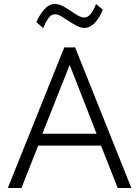

<svg xmlns="http://www.w3.org/2000/svg" viewBox="-20 -936 693 956"><path d="M19 0 300 -700H354L634 0H566L483 -211H170L87 0ZM191 -270H461L327 -613ZM195 -796 161 -826Q175 -859 199 -887.5Q223 -916 252 -916Q272 -916 292 -906Q312 -896 331 -882.5Q350 -869 367.5 -859Q385 -849 400 -849Q433 -849 458 -916L492 -888Q476 -847 452 -822Q428 -797 400 -797Q382 -797 362 -807.5Q342 -818 322.5 -831Q303 -844 285.5 -854.5Q268 -865 254 -865Q234 -865 220 -844Q206 -823 195 -796Z"/></svg>

Font: Zen Kaku Gothic New
Style: Regular
Weight: 400
Designer: Yoshimichi Ohira
Foundry: Positype
Version: Version 1.001